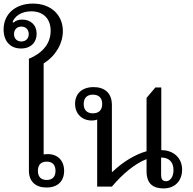

<svg xmlns="http://www.w3.org/2000/svg" viewBox="-35 -1039 1072 1069"><path d="M224 5C287 5 322 -31 322 -88C322 -145 286 -181 231 -181C222 -181 212 -180 208 -179V-686C275 -727 315 -797 315 -866C315 -953 252 -1019 148 -1019C52 -1019 -15 -962 -15 -875C-15 -812 20 -769 82 -769C139 -769 169 -805 169 -851C169 -901 135 -930 88 -930C67 -930 52 -924 40 -913L35 -916C45 -945 80 -976 139 -976C201 -976 247 -940 247 -867C247 -789 192 -739 126 -712V-88C126 -29 163 5 224 5ZM84 -808C59 -808 43 -825 43 -849C43 -874 59 -891 84 -891C109 -891 125 -874 125 -849C125 -825 109 -808 84 -808ZM225 -37C191 -37 176 -57 176 -88C176 -119 191 -139 225 -139C259 -139 274 -119 274 -88C274 -57 259 -37 225 -37Z M979 -94C979 -159 932 -203 863 -203V-552H830L781 -494V-197C720 -180 650 -139 591 -82H588V-454C588 -523 546 -554 486 -554C421 -554 383 -517 383 -461C383 -403 424 -368 476 -368C488 -368 498 -370 506 -373V0H588C647 -70 716 -128 781 -153V-85C781 -15 819 10 875 10C947 10 979 -41 979 -94ZM482 -408C450 -408 431 -426 431 -460C431 -494 450 -512 482 -512C515 -512 534 -494 534 -460C534 -426 515 -408 482 -408ZM890 -30C868 -30 862 -44 862 -66V-162C904 -162 931 -139 931 -92C931 -55 913 -30 890 -30Z"/></svg>

Font: Noto Serif Thai
Style: Regular
Weight: 400
Designer: Monotype Design Team
Foundry: Monotype Imaging Inc.
Version: Version 1.901